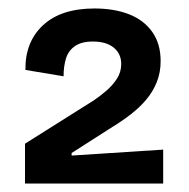

<svg xmlns="http://www.w3.org/2000/svg" viewBox="-20 -703 447 453"><path d="M39 -270V-364L201 -466Q216 -476 231 -489Q246 -502 256 -517.5Q266 -533 266 -552Q266 -576 248.5 -590.5Q231 -605 199 -605Q172 -605 156.5 -594Q141 -583 135.5 -564.5Q130 -546 130 -523L40 -538Q39 -604 81.5 -643.5Q124 -683 203 -683Q249 -683 284 -669.5Q319 -656 339 -628Q359 -600 359 -559Q359 -532 350 -509.5Q341 -487 325.5 -468.5Q310 -450 289.5 -434Q269 -418 246 -404L149 -342V-336L365 -350V-270Z"/></svg>

Font: Bricolage Grotesque 48pt Condensed ExtraBold Medium
Style: Regular
Weight: 500
Version: Version 1.000;gftools[0.9.30]